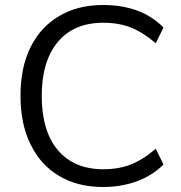

<svg xmlns="http://www.w3.org/2000/svg" viewBox="-20 -740 724 768"><path d="M392 8Q291 8 217 -36Q143 -79 102 -163Q62 -244 62 -357Q62 -470 102 -551Q143 -633 217 -676Q291 -720 392 -720Q468 -720 528 -698Q588 -676 634 -630L603 -567Q552 -611 503 -630Q455 -649 393 -649Q276 -649 212 -573Q147 -496 147 -357Q147 -216 211 -140Q276 -63 393 -63Q455 -63 503 -82Q552 -101 603 -145L634 -82Q590 -38 528 -15Q465 8 392 8Z"/></svg>

Font: PRinguin Sans
Style: Regular
Weight: 400
Designer: Vernon Adams
Foundry: Vernon Adams
Version: ""